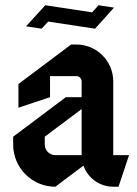

<svg xmlns="http://www.w3.org/2000/svg" viewBox="-20 -689 520 729"><path d="M353.9 -669.1 329.9 -642.1 151.9 -669.1 78.9 -589.1 137.9 -580.1 162.9 -607.1 340.9 -580.1 412.9 -660.1ZM290 -275V-100H190C167.9 -100 150 -117.9 150 -140V-170ZM250 -520 50 -370V-280L170 -320V-400H270C281 -400 290 -391 290 -380V-320H230L30 -170V-140C30 -51.7 101.7 20 190 20L296.8 -60.1C313.3 -13.5 357.8 20 410 20H430L470 -100H410V-380C410 -457.3 347.3 -520 270 -520Z"/></svg>

Font: Abibas
Style: Medium
Weight: 500
Version: Version 0.3